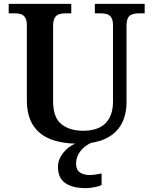

<svg xmlns="http://www.w3.org/2000/svg" viewBox="-20 -734 785 994"><path d="M387 10Q303 10 243 -13Q183 -36 151 -86Q119 -136 119 -217V-602Q119 -630 110 -643.5Q101 -657 87 -661Q73 -665 56 -665H25V-714H349V-665H318Q301 -665 286.5 -660.5Q272 -656 263.5 -642Q255 -628 255 -598V-210Q255 -125 298 -91Q341 -57 411 -57Q461 -57 495.5 -74Q530 -91 547.5 -125Q565 -159 565 -207V-602Q565 -630 556 -643.5Q547 -657 533 -661Q519 -665 502 -665H471V-714H729V-665H697Q681 -665 666 -660.5Q651 -656 643 -642Q635 -628 635 -598V-205Q635 -139 608 -90.5Q581 -42 526 -16Q471 10 387 10ZM424 240Q355 240 317.5 213.5Q280 187 280 130Q280 99 297 72Q314 45 340.5 26Q367 7 398 0H467Q446 6 424.5 21.5Q403 37 388.5 60Q374 83 374 115Q374 145 393.5 158.5Q413 172 443 172Q457 172 472.5 170Q488 168 506 164V224Q496 229 481 232.5Q466 236 450.5 238Q435 240 424 240Z"/></svg>

Font: Noto Serif Armenian SemiBold
Style: Regular
Weight: 600
Version: Version 2.007